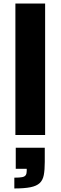

<svg xmlns="http://www.w3.org/2000/svg" viewBox="-20 -763 343 1085"><path d="M67 0V-743H235V0ZM61 302V241Q91 241 105.5 238Q120 235 125.5 226.5Q131 218 131 203V191H69V72H233V152Q233 197 227.5 226Q222 255 204.5 271.5Q187 288 152.5 295Q118 302 61 302Z"/></svg>

Font: Saira SemiExpanded
Style: Bold
Weight: 700
Width: 6
Designer: Hector Gatti with collaboration of the Omnibus-Type team
Foundry: Omnibus-Type
Version: Version 1.101